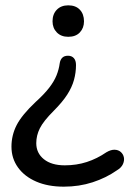

<svg xmlns="http://www.w3.org/2000/svg" viewBox="-20 -511 487 720"><path d="M219 189Q160 189 116 170Q72 151 47.5 117Q23 83 23 39Q23 -4 42.5 -42Q62 -80 114 -129Q146 -158 164.5 -182Q183 -206 192 -228.5Q201 -251 204 -274Q206 -287 213.5 -294.5Q221 -302 235 -302Q249 -302 257 -293Q265 -284 265 -267Q265 -239 257.5 -211.5Q250 -184 232 -156Q214 -128 181 -95Q143 -57 129.5 -30Q116 -3 116 26Q116 63 144.5 86Q173 109 223 109Q267 109 305.5 96.5Q344 84 379 60Q396 50 410 50.5Q424 51 433 59Q442 67 444.5 79Q447 91 441 104.5Q435 118 418 128Q378 156 327.5 172.5Q277 189 219 189ZM236 -373Q209 -373 193 -389.5Q177 -406 177 -431Q177 -458 193 -474.5Q209 -491 236 -491Q264 -491 279.5 -474.5Q295 -458 295 -431Q295 -406 279.5 -389.5Q264 -373 236 -373Z"/></svg>

Font: Nunito Medium
Style: Regular
Weight: 500
Designer: Vernon Adams
Foundry: Vernon Adams
Version: Version 3.602